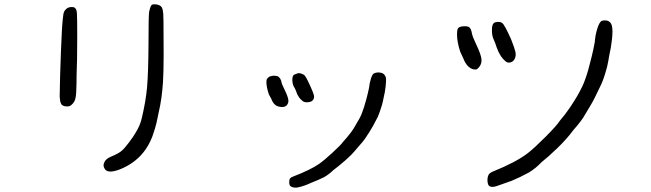

<svg xmlns="http://www.w3.org/2000/svg" viewBox="-20 -710 3040 897"><path d="M690.4 -688.5Q695.3 -690.4 710.9 -689.5Q723.6 -686.5 728 -683.6Q732.4 -680.7 736.3 -674.8Q741.2 -665 742.7 -646Q744.1 -627 744.1 -536.1Q746.1 -350.6 738.3 -289.1Q735.4 -256.8 728.5 -218.8Q715.8 -155.3 710.9 -134.8Q706.1 -114.3 692.4 -74.2Q650.4 38.1 538.1 82Q480.5 103.5 467.8 76.2Q461.9 65.4 464.8 55.7Q470.7 33.2 497.1 22.5Q537.1 5.9 549.8 -6.8Q561.5 -16.6 582.5 -44.4Q603.5 -72.3 612.3 -87.9Q634.8 -123 642.6 -159.2Q661.1 -236.3 667 -301.8Q672.9 -367.2 673.8 -505.9Q673.8 -635.7 676.8 -655.3Q683.6 -685.5 690.4 -688.5ZM295.9 -672.9Q302.7 -676.8 313.5 -677.2Q324.2 -677.7 329.1 -673.8Q337.9 -668 339.4 -648.4Q340.8 -628.9 340.8 -540Q340.8 -418.9 337.9 -362.3Q337.9 -315.4 335.9 -277.3Q334 -249 328.1 -237.8Q322.3 -226.6 313.5 -219.7Q304.7 -211.9 293.9 -212.9Q276.4 -211.9 266.6 -222.7L261.7 -234.4L258.8 -257.8Q259.8 -342.8 264.6 -467.3Q269.5 -591.8 273.4 -621.1Q275.4 -646.5 279.8 -655.8Q284.2 -665 295.9 -672.9Z M1338.9 161.1Q1333 158.2 1331.5 146.5Q1330.1 134.8 1334 125Q1336.9 121.1 1339.8 119.1Q1342.8 117.2 1350.6 114.3Q1429.7 84 1470.7 55.7Q1492.2 41 1532.7 3.9Q1573.2 -33.2 1584 -48.8Q1599.6 -65.4 1619.1 -90.8Q1633.8 -110.4 1641.6 -126Q1663.1 -160.2 1670.9 -181.6Q1680.7 -206.1 1692.4 -250Q1698.2 -271.5 1704.1 -299.8Q1706.1 -321.3 1712.9 -342.8Q1719.7 -364.3 1727.5 -367.2Q1740.2 -373 1753.9 -371.1L1764.6 -369.1Q1777.3 -363.3 1782.2 -349.6Q1785.2 -335.9 1781.7 -306.6Q1778.3 -277.3 1773.4 -258.8Q1769.5 -237.3 1764.6 -219.7Q1752.9 -181.6 1745.1 -164.1Q1718.8 -112.3 1706.1 -93.8Q1695.3 -78.1 1689.5 -68.4Q1678.7 -50.8 1647.5 -16.6Q1625 11.7 1591.8 40.5Q1558.6 69.3 1537.1 85Q1518.6 103.5 1493.2 118.2Q1462.9 132.8 1432.6 144.5Q1404.3 158.2 1374 165Q1354.5 169.9 1338.9 161.1ZM1394.5 -237.3Q1381.8 -247.1 1375 -258.8Q1368.2 -267.6 1363.3 -284.2Q1358.4 -296.9 1351.6 -307.6Q1346.7 -317.4 1345.7 -333Q1344.7 -359.4 1357.4 -362.3Q1371.1 -369.1 1379.4 -368.2Q1387.7 -367.2 1400.4 -360.4Q1408.2 -355.5 1430.7 -305.7Q1443.4 -277.3 1446.3 -266.1Q1449.2 -254.9 1444.3 -246.1Q1439.5 -237.3 1429.7 -234.4Q1406.2 -228.5 1394.5 -237.3ZM1283.2 -211.9Q1258.8 -216.8 1247.1 -249Q1242.2 -256.8 1236.3 -268.6Q1225.6 -300.8 1224.6 -323.2Q1224.6 -335.9 1226.6 -340.3Q1228.5 -344.7 1239.3 -352.5Q1252.9 -356.4 1259.8 -356.4Q1266.6 -356.4 1278.3 -353.5Q1292 -343.8 1294.9 -327.1Q1296.9 -315.4 1309.6 -291Q1325.2 -258.8 1327.1 -243.2Q1329.1 -227.5 1318.4 -216.8Q1313.5 -211.9 1304.2 -210.4Q1294.9 -209 1283.2 -211.9Z M2791 -612.3Q2803.7 -617.2 2818.8 -612.8Q2834 -608.4 2838.9 -588.9Q2843.8 -567.4 2838.9 -524.9Q2834 -482.4 2827.1 -455.1Q2822.3 -424.8 2816.4 -398.4Q2801.8 -343.8 2789.1 -316.4Q2753.9 -241.2 2737.3 -214.8Q2722.7 -190.4 2713.9 -175.8Q2700.2 -149.4 2658.2 -101.6Q2627.9 -60.5 2584 -18.1Q2540 24.4 2509.8 47.9Q2484.4 75.2 2451.2 95.7Q2410.2 118.2 2370.1 134.8Q2316.4 153.3 2303.7 158.2Q2279.3 167 2267.6 160.2Q2259.8 156.2 2257.8 139.2Q2255.9 122.1 2261.7 108.4Q2264.6 102.5 2269 99.1Q2273.4 95.7 2284.2 90.8Q2390.6 47.9 2445.3 5.9Q2474.6 -16.6 2528.3 -70.3Q2582 -124 2596.7 -147.5Q2619.1 -172.9 2643.6 -209Q2663.1 -238.3 2675.8 -259.8Q2704.1 -308.6 2714.8 -341.8Q2727.5 -376 2743.2 -441.4Q2751 -471.7 2758.8 -513.7Q2760.7 -544.9 2770.5 -576.2Q2780.3 -607.4 2791 -612.3ZM2293 -605.5Q2314.5 -611.3 2326.2 -602.5Q2336.9 -595.7 2368.2 -525.4Q2384.8 -483.4 2388.2 -466.8Q2391.6 -450.2 2384.8 -435.5Q2378.9 -422.9 2366.2 -418.9Q2353.5 -415 2343.8 -421.9Q2326.2 -436.5 2316.4 -454.1Q2307.6 -467.8 2299.8 -490.2Q2293.9 -509.8 2286.1 -526.4Q2279.3 -541 2278.3 -561.5Q2276.4 -600.6 2293 -605.5ZM2127.9 -584Q2134.8 -586.9 2148.4 -587.4Q2162.1 -587.9 2168 -585Q2180.7 -580.1 2184.6 -554.7Q2187.5 -538.1 2205.1 -502Q2227.5 -455.1 2229.5 -432.6Q2231.4 -410.2 2215.8 -393.6Q2209 -386.7 2206.1 -385.7Q2203.1 -384.8 2193.4 -385.7Q2161.1 -392.6 2143.6 -439.5Q2137.7 -451.2 2129.9 -468.8Q2115.2 -514.6 2115.2 -547.9Q2115.2 -566.4 2117.7 -573.2Q2120.1 -580.1 2127.9 -584Z"/></svg>

Font: JasonHandwriting4
Style: Regular
Weight: 400
Version: Version 1.01.21